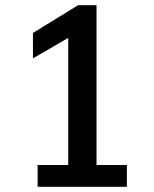

<svg xmlns="http://www.w3.org/2000/svg" viewBox="-20 -720 595 740"><path d="M125 -84H243V-574L107 -495V-593L281 -700H352V-84H469V0H125Z"/></svg>

Font: Sarabun Medium
Style: Regular
Weight: 500
Designer: Suppakit Chalermlarp | Katatrad Co.,Ltd.
Foundry: Cadson Demak Co.,Ltd.
Version: Version 1.000; ttfautohint (v1.6)